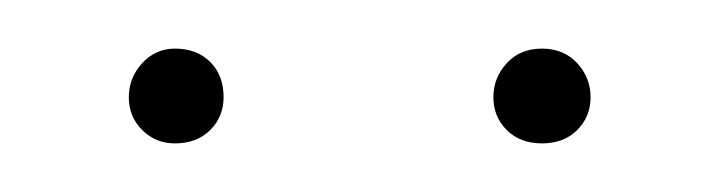

<svg xmlns="http://www.w3.org/2000/svg" viewBox="-20 -732 290 79"><path d="M72 -692Q72 -684 66.5 -678.5Q61 -673 52 -673Q44 -673 38.5 -678.5Q33 -684 33 -692Q33 -700 38.5 -706Q44 -712 52 -712Q61 -712 66.5 -706.5Q72 -701 72 -692ZM223 -692Q223 -684 217.5 -678.5Q212 -673 203 -673Q194 -673 188.5 -678.5Q183 -684 183 -692Q183 -700 188.5 -706Q194 -712 203 -712Q212 -712 217.5 -706Q223 -700 223 -692Z"/></svg>

Font: Fira Sans Condensed Thin
Style: Regular
Weight: 250
Width: 3
Designer: Carrois Corporate & Edenspiekermann AG
Foundry: Carrois Corporate GbR & Edenspiekermann AG
Version: Version 4.203